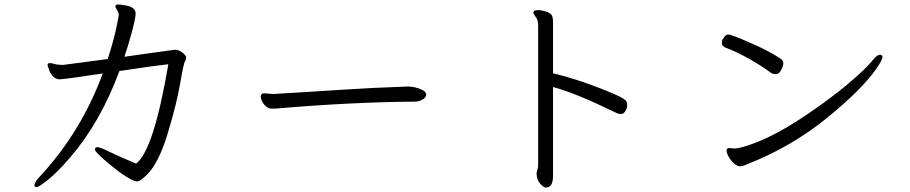

<svg xmlns="http://www.w3.org/2000/svg" viewBox="-20 -771 4040 852"><path d="M532 -519Q655 -537 755 -550H759Q773 -550 789.5 -537.5Q806 -525 806 -515.5Q806 -506 800.5 -498.5Q795 -491 779.5 -400.5Q764 -310 723 -175Q682 -40 625 11Q615 20 606 27Q597 34 586.5 34Q576 34 543 14.5Q510 -5 455.5 -51Q401 -97 401 -107.5Q401 -118 412.5 -118Q424 -118 464.5 -98Q505 -78 584 -45Q662 -104 727 -486Q685 -482 510 -456Q425 -227 291 -72Q235 -7 194 26Q153 59 143 59Q133 59 133 52Q133 36 157 12Q340 -185 436 -445Q264 -419 245 -419Q226 -419 213 -434.5Q200 -450 196 -466L191 -481Q191 -490 199 -491H203Q209 -491 230 -485Q246 -483 260 -483L458 -509Q484 -590 495.5 -644.5Q507 -699 507 -704Q507 -709 504.5 -716.5Q502 -724 497 -731Q492 -738 492 -743Q492 -751 502.5 -751Q513 -751 531 -748Q582 -741 582 -711Q582 -691 564.5 -626.5Q547 -562 532 -519Z M1152 -357 1190 -354H1194Q1334 -362 1484.5 -372Q1635 -382 1787 -387H1790Q1824 -387 1856 -371Q1871 -363 1871 -350.5Q1871 -338 1854.5 -329Q1838 -320 1821 -320Q1543 -318 1213 -290Q1207 -289 1202 -289H1184Q1171 -289 1159 -300Q1147 -311 1142 -323.5Q1137 -336 1137 -341Q1137 -357 1152 -357Z M2361 -4 2368 -31V-659Q2368 -682 2357.5 -695.5Q2347 -709 2347 -716Q2347 -726 2367 -726Q2387 -726 2406.5 -718.5Q2426 -711 2430 -700.5Q2434 -690 2434 -673V-446Q2564 -414 2700 -356Q2755 -333 2760 -320Q2763 -313 2763 -302Q2763 -291 2755 -278Q2747 -265 2736.5 -265Q2726 -265 2719.5 -268Q2713 -271 2694 -280Q2538 -356 2434 -385V11Q2434 53 2411 60Q2409 61 2400.5 61Q2392 61 2376.5 43.5Q2361 26 2361 -4Z M3217 -114 3239 -112Q3253 -112 3270 -117Q3389 -149 3538.5 -248Q3688 -347 3788 -438Q3831 -477 3851.5 -502.5Q3872 -528 3884 -528Q3896 -528 3896 -519Q3896 -505 3868 -465Q3803 -372 3647 -245.5Q3491 -119 3295 -42Q3276 -33 3263.5 -33Q3251 -33 3237 -46Q3223 -59 3213.5 -75.5Q3204 -92 3204 -103Q3204 -114 3217 -114ZM3188 -598Q3199 -618 3212 -618Q3225 -618 3310.5 -580.5Q3396 -543 3440 -513Q3456 -503 3456 -491Q3456 -479 3446.5 -460.5Q3437 -442 3423 -442Q3409 -442 3398 -450Q3373 -470 3308 -508Q3241 -545 3203 -558Q3183 -566 3183 -579Q3183 -592 3188 -598Z"/></svg>

Font: LXGW Bright GB
Style: Regular
Weight: 400
Designer: Christian Thalmann (Catharsis Fonts)
Foundry: LXGW / Christian Thalmann (Catharsis Fonts) / Fontworks Inc.
Version: Version 5.510